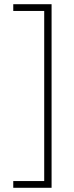

<svg xmlns="http://www.w3.org/2000/svg" viewBox="-20 -769 351 912"><path d="M43 -717V-749H225V123H43V91H190V-717Z"/></svg>

Font: Titillium Web
Style: Thin
Weight: 200
Version: Version 1.001;PS 57.000;hotconv 1.0.70;makeotf.lib2.5.55311